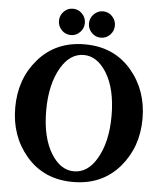

<svg xmlns="http://www.w3.org/2000/svg" viewBox="-61 -989 882 1052"><g transform="rotate(5 379.5 -463.0)"><path d="M379.9 -48.8Q455.1 -48.8 504.4 -131.8Q559.1 -224.6 559.1 -368.7Q559.1 -517.1 504.4 -605.5Q452.6 -688.5 378.9 -688.5Q303.7 -688.5 254.4 -605.5Q199.7 -512.7 199.7 -368.7Q199.7 -220.2 254.4 -131.8Q305.7 -48.8 379.9 -48.8ZM122.6 -103Q29.3 -212.4 29.3 -368.7Q29.3 -525.9 122.6 -634.3Q219.7 -747.1 379.4 -747.1Q540 -747.1 636.2 -634.3Q729.5 -524.9 729.5 -368.7Q729.5 -212.4 636.2 -103Q539.6 9.8 379.4 9.8Q219.2 9.8 122.6 -103ZM391.6 -863.3Q391.6 -893.1 412.6 -914.1Q433.6 -936 463.1 -936Q492.7 -936 513.4 -914.6Q534.2 -893.1 534.2 -863.5Q534.2 -834 513.4 -812.5Q492.7 -791 462.9 -791Q433.1 -791 412.4 -812.5Q391.6 -834 391.6 -863.3ZM297.9 -791Q268.1 -791 247.3 -812.5Q226.6 -834 226.6 -863.3Q226.6 -893.1 247.1 -914.1Q268.1 -936 297.6 -936Q327.1 -936 348.1 -914.6Q369.1 -893.1 369.1 -863.5Q369.1 -834 348.1 -812.5Q327.1 -791 297.9 -791Z"/></g></svg>

Font: Simply Serif
Style: Bold
Weight: 700
Designer: Wojciech Kalinowski "wmk69" (wmk69@o2.pl)
Foundry: Wojciech Kalinowski "wmk69" (wmk69@o2.pl)
Version: Version 1.0.0; 2022-02-18